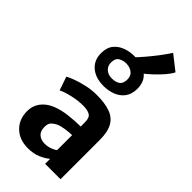

<svg xmlns="http://www.w3.org/2000/svg" viewBox="-341 -1194 1274 1274"><g transform="rotate(45 296.0 -557.0)"><path d="M221 8Q141.5 8 92.5 -39.2Q43.5 -86.5 43.5 -163Q43.5 -213.5 71.2 -250.2Q99 -287 146.5 -307.5Q195.5 -328 256.2 -335Q317 -342 367.5 -342V-383Q367.5 -425.5 345 -438.8Q322.5 -452 280.5 -452Q233 -452 181.2 -440Q129.5 -428 99 -412.5L66 -508.5Q82.5 -518.5 118.8 -532Q155 -545.5 201.5 -555.8Q248 -566 295 -566Q372 -566 421.8 -548Q471.5 -530 495.8 -487Q520 -444 520 -368V0H375.5V-47Q353 -27 313.5 -9.5Q274 8 221 8ZM199 -171Q199 -130.5 221.2 -111.2Q243.5 -92 279.5 -92Q307 -92 333.5 -102.2Q360 -112.5 367.5 -121.5V-261.5Q340 -261 304.8 -255.8Q269.5 -250.5 249 -241Q229.5 -232 214.2 -217Q199 -202 199 -171ZM285.5 -639Q207 -639 162 -678.8Q117 -718.5 118.5 -785.5Q119 -836 144.5 -866.5Q170 -897 208.8 -910.8Q247.5 -924.5 289 -924.5Q366.5 -924.5 412 -888.2Q457.5 -852 456.5 -783.5Q456 -733 431.8 -701Q407.5 -669 368.8 -654Q330 -639 285.5 -639ZM286.5 -713.5Q322.5 -713 344.2 -728.2Q366 -743.5 366 -782Q366 -815.5 343.5 -833.5Q321 -851.5 286.5 -852Q256.5 -852.5 232.8 -838Q209 -823.5 209 -785Q209 -753.5 230.5 -733.5Q252 -713.5 286.5 -713.5ZM364.5 -850.5 291.5 -915.5Q316 -941 345.2 -975.2Q374.5 -1009.5 403.2 -1047.2Q432 -1085 455.5 -1121.5L558 -1041Q547 -1017.5 521.8 -988Q496.5 -958.5 465.8 -929.5Q435 -900.5 407.2 -879Q379.5 -857.5 364.5 -850.5Z"/></g></svg>

Font: Merriweather Sans
Style: Bold
Weight: 700
Designer: Eben Sorkin
Foundry: Eben Sorkin
Version: Version 1.008; ttfautohint (v1.7.19-72a1) -l 8 -r 50 -G 200 